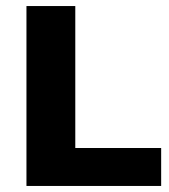

<svg xmlns="http://www.w3.org/2000/svg" viewBox="-20 -615 558 635"><path d="M67.5 0V-595H229V-125.5H513V0Z"/></svg>

Font: Encode Sans SC
Style: Bold
Weight: 700
Version: Version 3.002